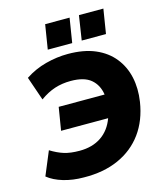

<svg xmlns="http://www.w3.org/2000/svg" viewBox="-133 -1020 971 1131"><g transform="rotate(-15 352.5 -454.5)"><path d="M19 0ZM237 11Q170 11 113 -6Q56 -23 19 -53L79 -197Q121 -171 159.5 -159Q198 -147 254 -147Q332 -147 386 -183.5Q440 -220 465 -289H178L201 -429H481Q472 -489 431 -523.5Q390 -558 308 -558Q256 -558 211 -543.5Q166 -529 120 -496L70 -641Q129 -680 197.5 -698Q266 -716 333 -716Q430 -716 499 -686.5Q568 -657 610.5 -604Q653 -551 668 -482Q683 -413 671 -334Q654 -224 597.5 -146.5Q541 -69 449.5 -28Q358 13 237 11ZM433 -771 456 -920H605L581 -771ZM226 -771 250 -920H399L375 -771Z"/></g></svg>

Font: Winston ExtraBold
Style: Italic
Weight: 800
Italic angle: -9°
Designer: Original fonts by Vernon Adams / Changes by Cristiano Sobral
Foundry: Original fonts by Vernon Adams / Changes by Cristiano Sobral
Version: Version 2.503;July 17, 2020;FontCreator 13.0.0.2655 64-bit